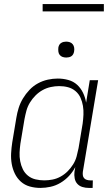

<svg xmlns="http://www.w3.org/2000/svg" viewBox="-20 -913 540 941"><path d="M178 8Q151 8 126 1Q101 -6 82.5 -22.5Q64 -39 53 -61.5Q42 -84 37.5 -109.5Q33 -135 34.5 -162Q36 -189 40 -215L60 -335Q64 -360 71.5 -384Q79 -408 92.5 -430.5Q106 -453 124.5 -472.5Q143 -492 166 -504.5Q189 -517 214 -522.5Q239 -528 263 -528Q290 -528 315 -521Q340 -514 358 -497.5Q376 -481 387 -458Q398 -435 402 -410L420 -520H461L386 -71Q385 -62 386 -54Q387 -46 392 -40Q397 -34 405.5 -31.5Q414 -29 422 -29H435L434 8H415Q399 8 384 3.5Q369 -1 359 -12Q349 -23 346 -39Q343 -55 345 -71L349 -94Q337 -71 318.5 -51Q300 -31 276.5 -17Q253 -3 227.5 2.5Q202 8 178 8ZM197 -29Q217 -29 237.5 -33Q258 -37 277 -47.5Q296 -58 311.5 -73.5Q327 -89 338.5 -107.5Q350 -126 355.5 -146.5Q361 -167 365 -187L385 -307Q388 -329 389 -351Q390 -373 386.5 -394Q383 -415 374.5 -434Q366 -453 350 -466.5Q334 -480 313.5 -485.5Q293 -491 270 -491Q250 -491 229 -486.5Q208 -482 189 -471.5Q170 -461 154 -445Q138 -429 126.5 -410Q115 -391 109.5 -370.5Q104 -350 100 -329L80 -209Q77 -187 76 -165.5Q75 -144 79 -123Q83 -102 92 -83.5Q101 -65 117 -52Q133 -39 154 -34Q175 -29 197 -29ZM305 -631Q295 -631 286.5 -634Q278 -637 272.5 -644Q267 -651 266 -660.5Q265 -670 266 -680Q267 -686 270 -692Q273 -698 279 -702Q285 -706 291.5 -707.5Q298 -709 304 -709Q314 -709 322.5 -706Q331 -703 336.5 -696Q342 -689 343.5 -679.5Q345 -670 343 -660Q342 -654 339 -648Q336 -642 330.5 -638Q325 -634 318 -632.5Q311 -631 305 -631ZM489 -857H189V-893H489Z"/></svg>

Font: Iosevka Curly Extralight
Style: Italic
Weight: 200
Italic angle: -9°
Monospace: yes
Designer: Belleve Invis
Foundry: Belleve Invis
Version: Version 22.1.2; ttfautohint (v1.8.4)